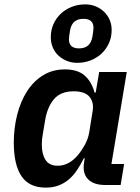

<svg xmlns="http://www.w3.org/2000/svg" viewBox="-20 -845 640 877"><path d="M189 12Q113 12 78 -40.5Q43 -93 43 -193Q43 -260 58.5 -321Q74 -382 103.5 -428Q133 -474 176.5 -501Q220 -528 277 -528Q334 -528 366 -500.5Q398 -473 412 -422H417L433 -516H559L489 -96H547L531 0H461Q407 0 381.5 -27Q356 -54 364 -103L367 -122H363Q348 -92 331.5 -67.5Q315 -43 294.5 -25.5Q274 -8 248 2Q222 12 189 12ZM244 -88Q296 -88 338 -139Q352 -156 367.5 -183.5Q383 -211 388 -243L403 -337Q410 -377 389 -402.5Q368 -428 317 -428Q257 -428 226.5 -392Q196 -356 186 -295L175 -229Q173 -220 172 -209Q171 -198 171 -184Q171 -141 188 -114.5Q205 -88 244 -88ZM333 -558Q307 -558 285 -567Q263 -576 246.5 -591.5Q230 -607 221 -628.5Q212 -650 212 -675Q212 -708 224.5 -735.5Q237 -763 258.5 -783Q280 -803 308.5 -814Q337 -825 369 -825Q395 -825 417 -816Q439 -807 455.5 -791Q472 -775 481 -754Q490 -733 490 -708Q490 -675 477.5 -647.5Q465 -620 443.5 -600Q422 -580 393.5 -569Q365 -558 333 -558ZM341 -624Q393 -624 402 -677Q407 -705 407 -718Q407 -759 361 -759Q309 -759 300 -706Q295 -678 295 -665Q295 -624 341 -624Z"/></svg>

Font: IBM Plex Mono SemiBold
Style: Italic
Weight: 600
Italic angle: -9°
Monospace: yes
Designer: Mike Abbink, Paul van der Laan, Pieter van Rosmalen
Foundry: Bold Monday
Version: Version 2.3